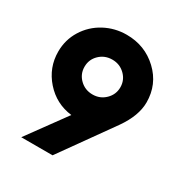

<svg xmlns="http://www.w3.org/2000/svg" viewBox="-162 -813 891 936"><g transform="rotate(30 283.5 -345.0)"><path d="M284.2 -354Q326.2 -354 355.5 -382.8Q384.8 -411.6 384.8 -452.1Q384.8 -492.7 355.5 -521.2Q326.2 -549.8 284.2 -549.8Q241.7 -549.8 212.4 -521.5Q183.1 -493.2 183.1 -452.1Q183.1 -411.1 212.4 -382.6Q241.7 -354 284.2 -354ZM284.2 -689.9Q387.2 -689.9 459.7 -621.6Q532.2 -553.2 532.2 -452.1Q532.2 -377.4 473.1 -293L264.2 0H87.9L245.1 -215.8Q155.3 -226.6 95.2 -294.4Q35.2 -362.3 35.2 -452.1Q35.2 -518.6 69.3 -573.5Q103.5 -628.4 160.6 -659.2Q217.8 -689.9 284.2 -689.9Z"/></g></svg>

Font: Glacial Indifference
Style: Bold
Weight: 700
Version: Version 1.001